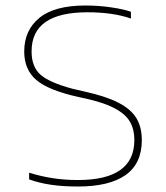

<svg xmlns="http://www.w3.org/2000/svg" viewBox="-20 -674 609 704"><path d="M500 -160.1Q500 -208.2 480 -241Q460 -273.8 414.3 -297.4Q368.7 -321 290.9 -338.1Q265.7 -344 244.6 -348.9Q159.6 -371.9 127.7 -400.9Q95.8 -429.9 95.8 -485.2Q95.8 -558 147.3 -593.5Q198.7 -629 300.8 -629Q393.9 -629 460 -606.1V-630.8Q435.7 -639.8 389.2 -646.8Q342.6 -653.8 292.7 -653.8Q179.9 -653.8 124.3 -608.4Q68.8 -562.9 68.8 -485.2Q68.8 -418.2 113.8 -380.2Q158.7 -342.2 269.8 -317.9Q322.8 -307.1 357.9 -295Q418.6 -273.8 445.6 -242.8Q472.6 -211.8 472.6 -160.1Q472.6 -13.9 265.7 -13.9Q215.8 -13.9 171.8 -20.9Q127.7 -27.9 86.8 -40.9V-16.2Q122.8 -3.1 166.4 3.4Q210 9.9 265.7 9.9Q380.8 9.9 440.4 -32.1Q500 -74.2 500 -160.1Z"/></svg>

Font: Arad-VF Thin Dots1
Style: Regular
Weight: 100
Designer: Mohammad Darvishi
Version: Version 1.000;August 30, 2024;FontCreator 15.0.0.2992 64-bit